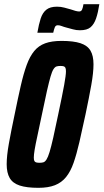

<svg xmlns="http://www.w3.org/2000/svg" viewBox="-20 -892 496 920"><path d="M164 8Q108 8 74.5 -3Q41 -14 26.5 -39Q12 -64 12 -105Q12 -145 22.5 -204Q33 -263 50 -343Q66 -422 79.5 -481Q93 -540 108 -581Q123 -622 144 -647.5Q165 -673 196.5 -684.5Q228 -696 275 -696Q332 -696 365.5 -685Q399 -674 413.5 -649.5Q428 -625 428 -584Q428 -544 417.5 -485Q407 -426 390 -345Q374 -270 360.5 -211.5Q347 -153 332.5 -111.5Q318 -70 296.5 -43.5Q275 -17 243 -4.5Q211 8 164 8ZM170 -112Q181 -112 188.5 -114.5Q196 -117 203 -128Q210 -139 217.5 -163.5Q225 -188 235 -232Q245 -276 259 -344Q279 -438 287.5 -485Q296 -532 296 -550Q296 -563 293 -568Q290 -573 284.5 -574.5Q279 -576 269 -576Q258 -576 250.5 -573.5Q243 -571 236 -560Q229 -549 222 -524.5Q215 -500 205 -456.5Q195 -413 181 -344Q168 -281 159 -240Q150 -199 146 -174.5Q142 -150 142 -137Q142 -125 145 -120Q148 -115 154.5 -113.5Q161 -112 170 -112ZM159 -735Q166 -776 175 -803.5Q184 -831 202 -845.5Q220 -860 253 -860Q272 -860 288 -855.5Q304 -851 319 -847Q330 -843 341 -840Q352 -837 359 -837Q369 -837 373 -845.5Q377 -854 380 -872H456Q450 -832 440.5 -804Q431 -776 414 -761.5Q397 -747 363 -747Q345 -747 329.5 -751.5Q314 -756 298 -760Q286 -763 276 -767Q266 -771 257 -771Q247 -771 243 -762Q239 -753 235 -735Z"/></svg>

Font: Saira ExtraCondensed ExtraBold
Style: Italic
Weight: 800
Width: 2
Italic angle: -12°
Designer: Hector Gatti with collaboration of the Omnibus-Type team
Foundry: Omnibus-Type
Version: Version 1.101